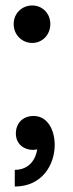

<svg xmlns="http://www.w3.org/2000/svg" viewBox="-20 -555 267 702"><path d="M98 -398C134 -398 164 -427 164 -467C164 -507 134 -535 98 -535C61 -535 30 -507 30 -467C30 -427 61 -398 98 -398ZM34 66V127C135 127 180 46 180 -25C180 -81 153 -131 103 -131C62 -131 38 -103 38 -67C38 -27 69 -7 100 -7C105 -7 111 -8 116 -9C111 27 87 66 34 66Z"/></svg>

Font: Chess Sans Medium
Style: Regular
Weight: 500
Designer: Wolf Bōese
Foundry: Wolf Bōese
Version: Version 7.223;Glyphs 3.3 (3306)